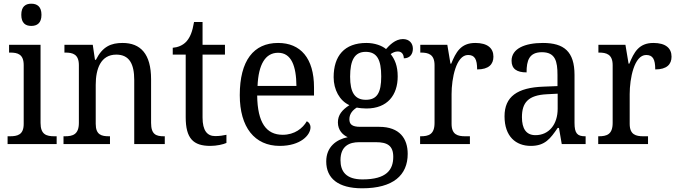

<svg xmlns="http://www.w3.org/2000/svg" viewBox="-20 -778 3661 1037"><path d="M149 -638C180 -638 204 -653 204 -698C204 -743 180 -758 149 -758C118 -758 95 -743 95 -698C95 -653 118 -638 149 -638ZM21 0H286V-42H274C231 -42 199 -51 199 -114V-536H29V-494H35C76 -494 108 -485 108 -426V-109C108 -50 75 -42 33 -42H21Z M323 0H574V-42H569C529 -42 497 -49 497 -109V-320C497 -406 524 -483 608 -483C679 -483 705 -432 705 -346V0H870V-42H865C824 -42 796 -51 796 -114V-350C796 -487 739 -546 642 -546C580 -546 534 -527 498 -455H493L481 -536H328V-494H333C373 -494 406 -485 406 -426V-114C406 -51 372 -42 331 -42H323Z M1116 10C1150 10 1186 2 1203 -6V-50C1184 -46 1166 -43 1142 -43C1099 -43 1074 -73 1074 -143V-483H1195V-536H1074V-659H1028C1019 -606 1007 -577 987 -554C967 -532 939 -522 913 -520V-483H983V-145C983 -30 1024 10 1116 10Z M1491 10C1604 10 1657 -49 1657 -90C1657 -107 1647 -119 1637 -123C1615 -85 1571 -50 1507 -50C1418 -50 1371 -115 1369 -262H1676V-306C1676 -464 1603 -546 1482 -546C1350 -546 1275 -451 1275 -264C1275 -91 1355 10 1491 10ZM1581 -314H1371C1376 -430 1413 -493 1482 -493C1554 -493 1580 -421 1581 -314Z M1936 239C2104 239 2182 168 2182 53C2182 -29 2139 -93 2028 -93H1926C1881 -93 1867 -107 1867 -134C1867 -164 1886 -184 1907 -197C1920 -194 1944 -192 1959 -192C2073 -192 2128 -265 2128 -365C2128 -423 2112 -458 2090 -486C2102 -494 2113 -500 2129 -500C2152 -500 2161 -481 2161 -463C2195 -463 2210 -487 2210 -515C2210 -543 2192 -567 2156 -567C2114 -567 2082 -532 2065 -513C2044 -531 2004 -546 1959 -546C1840 -546 1782 -476 1782 -361C1782 -294 1814 -234 1867 -210C1827 -184 1805 -157 1805 -117C1805 -74 1832 -49 1858 -37C1797 -25 1742 15 1742 94C1742 185 1806 239 1936 239ZM1956 -239C1896 -239 1871 -279 1871 -364C1871 -454 1896 -498 1955 -498C2016 -498 2039 -456 2039 -365C2039 -278 2017 -239 1956 -239ZM1938 191C1848 191 1819 147 1819 87C1819 9 1869 -10 1919 -10H2011C2071 -10 2104 8 2104 69C2104 139 2068 191 1938 191Z M2249 0H2518V-42H2493C2453 -42 2419 -50 2419 -109V-270C2419 -353 2443 -481 2508 -481C2544 -481 2557 -458 2557 -403C2620 -403 2645 -431 2645 -472C2645 -518 2613 -546 2547 -546C2468 -546 2442 -495 2417 -434H2413L2396 -536H2250V-494H2253C2293 -494 2327 -485 2327 -426V-114C2327 -51 2294 -42 2252 -42H2249Z M2847 10C2924 10 2953 -30 2992 -87H2999L3014 0H3143V-42H3140C3098 -42 3083 -58 3083 -114V-373C3083 -500 3026 -546 2912 -546C2816 -546 2743 -516 2743 -450C2743 -406 2771 -387 2824 -387C2824 -451 2838 -496 2907 -496C2980 -496 2991 -446 2991 -373V-313L2915 -310C2774 -305 2705 -256 2705 -150C2705 -41 2766 10 2847 10ZM2872 -48C2822 -48 2799 -83 2799 -145C2799 -223 2832 -264 2934 -269L2992 -272V-191C2992 -106 2945 -48 2872 -48Z M3211 0H3480V-42H3455C3415 -42 3381 -50 3381 -109V-270C3381 -353 3405 -481 3470 -481C3506 -481 3519 -458 3519 -403C3582 -403 3607 -431 3607 -472C3607 -518 3575 -546 3509 -546C3430 -546 3404 -495 3379 -434H3375L3358 -536H3212V-494H3215C3255 -494 3289 -485 3289 -426V-114C3289 -51 3256 -42 3214 -42H3211Z"/></svg>

Font: Noto Serif Ethiopic SemiCondensed
Style: Regular
Weight: 400
Width: 4
Designer: Monotype Design Team
Foundry: Monotype Imaging Inc.
Version: Version 2.102